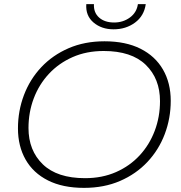

<svg xmlns="http://www.w3.org/2000/svg" viewBox="-20 -905 878 930"><path d="M387 5Q284 5 212.5 -31Q141 -67 104 -132Q67 -197 67 -283Q67 -368 96 -444.5Q125 -521 180 -579.5Q235 -638 312.5 -671.5Q390 -705 486 -705Q589 -705 660.5 -669Q732 -633 769.5 -568Q807 -503 807 -417Q807 -332 778 -255.5Q749 -179 694 -120.5Q639 -62 561.5 -28.5Q484 5 387 5ZM392 -42Q475 -42 542 -71.5Q609 -101 656.5 -152.5Q704 -204 729.5 -271.5Q755 -339 755 -415Q755 -524 686 -591Q617 -658 482 -658Q399 -658 332 -628.5Q265 -599 217 -547.5Q169 -496 143.5 -428.5Q118 -361 118 -285Q118 -176 187.5 -109Q257 -42 392 -42ZM530 -763Q472 -763 433 -796Q394 -829 398 -885H435Q433 -844 460 -820Q487 -796 533 -796Q576 -796 609 -820Q642 -844 648 -885H686Q678 -828 634 -795.5Q590 -763 530 -763Z"/></svg>

Font: Montserrat Light
Style: Italic
Weight: 300
Italic angle: -11.3°
Designer: Julieta Ulanovsky
Foundry: Julieta Ulanovsky
Version: Version 9.000; ttfautohint (v1.8.4.7-5d5b)